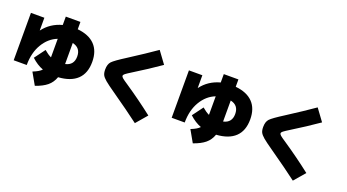

<svg xmlns="http://www.w3.org/2000/svg" viewBox="-62 -1502 4125 2284"><g transform="rotate(20 2000.0 -360.0)"><path d="M285 -220 385 -355Q432 -314 475 -294V-529Q367 -487 301 -376.5Q235 -266 235 -110H70V-710H240V-550H242Q329 -665 475 -704V-810H660V-717Q804 -703 879.5 -625.5Q955 -548 955 -410Q955 -266 873.5 -188.5Q792 -111 635 -101Q610 -30 556.5 14Q503 58 410 90L325 -60Q406 -92 434 -125Q357 -153 285 -220ZM660 -277Q765 -300 765 -410Q765 -520 660 -543V-290Z M1660 -820 1770 -670Q1615 -562 1446 -458Q1386 -421 1368 -406.5Q1350 -392 1350 -380Q1350 -368 1366 -353.5Q1382 -339 1440 -301Q1626 -176 1800 -40L1680 100Q1535 -10 1328 -154Q1230 -222 1193 -253.5Q1156 -285 1143 -310.5Q1130 -336 1130 -380Q1130 -446 1161.5 -480Q1193 -514 1326 -598Q1532 -730 1660 -820Z M2285 -220 2385 -355Q2432 -314 2475 -294V-529Q2367 -487 2301 -376.5Q2235 -266 2235 -110H2070V-710H2240V-550H2242Q2329 -665 2475 -704V-810H2660V-717Q2804 -703 2879.5 -625.5Q2955 -548 2955 -410Q2955 -266 2873.5 -188.5Q2792 -111 2635 -101Q2610 -30 2556.5 14Q2503 58 2410 90L2325 -60Q2406 -92 2434 -125Q2357 -153 2285 -220ZM2660 -277Q2765 -300 2765 -410Q2765 -520 2660 -543V-290Z M3660 -820 3770 -670Q3615 -562 3446 -458Q3386 -421 3368 -406.5Q3350 -392 3350 -380Q3350 -368 3366 -353.5Q3382 -339 3440 -301Q3626 -176 3800 -40L3680 100Q3535 -10 3328 -154Q3230 -222 3193 -253.5Q3156 -285 3143 -310.5Q3130 -336 3130 -380Q3130 -446 3161.5 -480Q3193 -514 3326 -598Q3532 -730 3660 -820Z"/></g></svg>

Font: Mplus 1p Black
Style: Regular
Weight: 900
Version: Version 1.061